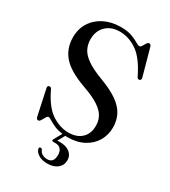

<svg xmlns="http://www.w3.org/2000/svg" viewBox="-219 -821 1012 1140"><g transform="rotate(30 286.5 -251.0)"><path d="M315 13.5Q308.5 13.5 302.5 13L276 61Q283 60.5 293 60.5Q337 60.5 361.8 80.5Q386.5 100.5 386.5 132Q386.5 166.5 360.8 187.8Q335 209 291 209Q254.5 209 230.8 194.2Q207 179.5 202.5 158.5Q201.5 147.5 211 147Q218 145.5 223.5 153.5Q230 171.5 245.5 179.2Q261 187 279 187Q322.5 187 322.5 132.5Q322.5 108.5 310.2 94Q298 79.5 274 79.5H259.5Q244 79.5 252 65L282 11Q246.5 6.5 222.2 -4.8Q198 -16 183.2 -25.5Q168.5 -35 162 -35Q154 -35 147 -22.8Q140 -10.5 132.8 1.8Q125.5 14 117.5 14Q105 14 102 -1L64 -178Q61 -190.5 72 -194.5Q83.5 -198.5 90.5 -185Q136 -88.5 192.2 -50.8Q248.5 -13 308.5 -13Q365 -13 397.8 -44.2Q430.5 -75.5 430.5 -129Q431 -162 416.2 -190.2Q401.5 -218.5 363.8 -244Q326 -269.5 256 -294.5Q142.5 -334.5 96 -387.8Q49.5 -441 49.5 -517.5Q49.5 -576 77.5 -619.5Q105.5 -663 154.5 -687.5Q203.5 -712 267 -712Q313 -712 342.8 -701Q372.5 -690 390 -679Q407.5 -668 416.5 -668Q425 -668 431.5 -679.2Q438 -690.5 445 -701.5Q452 -712.5 460.5 -712.5Q471.5 -712.5 476 -696L526 -515Q530 -500 518.5 -495.5Q507 -491.5 500 -504.5Q450.5 -607.5 394 -646.5Q337.5 -685.5 274.5 -685.5Q217 -685.5 181.2 -651.2Q145.5 -617 145.5 -558.5Q145.5 -524.5 160 -495.2Q174.5 -466 211.5 -439.8Q248.5 -413.5 315.5 -388Q394 -359 439.5 -326.8Q485 -294.5 504.2 -256.2Q523.5 -218 523.5 -171Q523.5 -120 499 -78.2Q474.5 -36.5 428 -11.5Q381.5 13.5 315 13.5Z"/></g></svg>

Font: Fraunces 72pt
Style: Regular
Weight: 400
Version: Version 1.000;[0bf87f6ff]